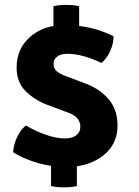

<svg xmlns="http://www.w3.org/2000/svg" viewBox="-20 -720 580 803"><path d="M248 63.5Q214.5 63.5 193.5 58V-26.5Q143.5 -34 100.8 -50.8Q58 -67.5 35 -83.5Q35.5 -102 43 -124.8Q50.5 -147.5 62.8 -166.8Q75 -186 89.5 -195Q125 -173 169.2 -157.2Q213.5 -141.5 250 -141Q280.5 -140.5 298.2 -153.8Q316 -167 316 -190Q316.5 -206 305.8 -222Q295 -238 265 -249L179 -281Q125.5 -301 87.5 -338.5Q49.5 -376 49.5 -437Q49.5 -507 93.2 -553.2Q137 -599.5 203.5 -611.5V-694Q214 -697 228.5 -698.2Q243 -699.5 257 -699.5Q271.5 -699.5 286 -698.2Q300.5 -697 311 -694V-611.5Q354 -606 389.5 -594.8Q425 -583.5 455 -568.5Q455 -537.5 440.8 -506.2Q426.5 -475 404.5 -456.5Q366.5 -475 330 -485Q293.5 -495 263 -495Q234.5 -495 219.2 -483.5Q204 -472 204 -453Q204 -432.5 217.8 -421.5Q231.5 -410.5 257.5 -401L340.5 -369.5Q399 -347 435.2 -304Q471.5 -261 471.5 -194.5Q471.5 -126 424.8 -81Q378 -36 301.5 -24.5V58Q281.5 63.5 248 63.5Z"/></svg>

Font: Signika Negative SC
Style: Bold
Weight: 700
Designer: Anna Giedryś
Foundry: Anna Giedryś
Version: Version 2.000; ttfautohint (v1.8.3) -l 8 -r 50 -G 200 -x 9 -